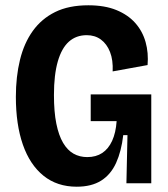

<svg xmlns="http://www.w3.org/2000/svg" viewBox="-20 -693 634 726"><path d="M270 13Q196 13 144.5 -28.5Q93 -70 66.5 -146Q40 -222 40 -327Q40 -403 55.5 -466.5Q71 -530 104 -576Q137 -622 188.5 -647.5Q240 -673 314 -673Q376 -673 420 -655Q464 -637 491.5 -606Q519 -575 530.5 -534Q542 -493 538 -447L406 -423Q408 -466 396 -496.5Q384 -527 361.5 -543.5Q339 -560 308 -560Q268 -560 240.5 -535.5Q213 -511 198.5 -460.5Q184 -410 184 -334Q184 -270 193 -225.5Q202 -181 218.5 -153Q235 -125 258 -112Q281 -99 310 -99Q343 -99 366.5 -114.5Q390 -130 404 -160.5Q418 -191 421 -235H323V-336H552V-223V0H458L462 -182H446Q439 -121 419 -77Q399 -33 362.5 -10Q326 13 270 13Z"/></svg>

Font: Bricolage Grotesque 36pt SemiCondensed
Style: Bold
Weight: 700
Width: 4
Designer: Mathieu Triay
Foundry: Atelier Triay
Version: Version 1.001;gftools[0.9.33.dev8+g029e19f]